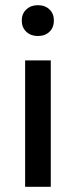

<svg xmlns="http://www.w3.org/2000/svg" viewBox="-20 -721 294 741"><path d="M77 0V-488H176V0ZM126 -582Q99 -582 81.5 -598.5Q64 -615 64 -642Q64 -668 81.5 -684.5Q99 -701 126 -701Q154 -701 171 -684.5Q188 -668 188 -642Q188 -615 171 -598.5Q154 -582 126 -582Z"/></svg>

Font: UmiuVSE Medium
Style: Regular
Weight: 500
Designer: Paul D. Hunt
Foundry: Adobe
Version: Version 3.046;September 5, 2023;FontCreator 14.0.0.2901 64-b